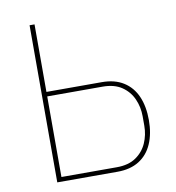

<svg xmlns="http://www.w3.org/2000/svg" viewBox="-79 -769 768 840"><g transform="rotate(-10 305.0 -349.0)"><path d="M108 0V-698H130V-398H376Q433 -398 472 -373.5Q511 -349 530.5 -304.5Q550 -260 550 -199Q550 -139 530.5 -94Q511 -49 472 -24.5Q433 0 376 0ZM130 -20H376Q428 -20 461 -42.5Q494 -65 510 -101Q526 -137 526 -178V-220Q526 -261 510 -297Q494 -333 461 -355.5Q428 -378 376 -378H130Z"/></g></svg>

Font: IBM Plex Sans Thin
Style: Regular
Weight: 250
Designer: Mike Abbink, Paul van der Laan, Pieter van Rosmalen
Foundry: Bold Monday
Version: Version 3.201